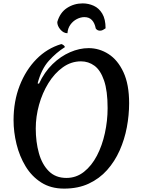

<svg xmlns="http://www.w3.org/2000/svg" viewBox="-20 -1088 842 1133"><path d="M358 25Q280 25 223.5 -11Q167 -47 131 -106.5Q95 -166 77.5 -237.5Q60 -309 60 -379Q60 -490 96 -582.5Q132 -675 195 -739Q258 -803 342 -828Q349 -826 355.5 -821Q362 -816 363 -810Q312 -778 268 -729Q224 -680 202 -596L210 -594Q242 -663 290 -709.5Q338 -756 393.5 -780Q449 -804 503 -804Q566 -804 620.5 -769Q675 -734 708.5 -662Q742 -590 742 -479Q742 -409 728.5 -337Q715 -265 686 -200Q657 -135 612 -84.5Q567 -34 504 -4.5Q441 25 358 25ZM372 -38Q430 -38 475.5 -74Q521 -110 552 -169.5Q583 -229 599 -302.5Q615 -376 615 -450Q615 -552 594 -613Q573 -674 537.5 -700Q502 -726 458 -726Q400 -726 351 -691Q302 -656 266 -598Q230 -540 210.5 -470Q191 -400 191 -330Q191 -251 209.5 -184.5Q228 -118 268 -78Q308 -38 372 -38ZM603 -921Q595 -915 587 -911Q579 -907 570 -907Q554 -907 545 -920Q539 -952 522.5 -969.5Q506 -987 478 -987Q456 -987 433.5 -975.5Q411 -964 395.5 -942.5Q380 -921 378 -892Q355 -892 336.5 -913.5Q318 -935 318 -958Q334 -1014 375.5 -1041Q417 -1068 468 -1068Q502 -1068 533 -1054Q564 -1040 583.5 -1007.5Q603 -975 603 -921Z"/></svg>

Font: Merienda Medium
Style: Regular
Weight: 500
Designer: Eduardo Rodriguez Tunni
Foundry: Eduardo Rodriguez Tunni
Version: Version 2.001; ttfautohint (v1.8.4.7-5d5b)